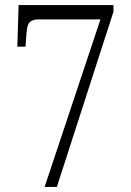

<svg xmlns="http://www.w3.org/2000/svg" viewBox="-20 -733 512 753"><path d="M155 0 374 -657H132Q107 -657 96.5 -646Q86 -635 84 -603L80 -550H48L53 -713H425V-687L203 0Z"/></svg>

Font: Noto Serif Tamil Condensed Light
Style: Regular
Weight: 300
Width: 3
Designer: Indian Type Foundry, Tom Grace, and the Monotype Design Team
Foundry: Monotype Imaging Inc.
Version: Version 2.004; ttfautohint (v1.8.4.7-5d5b)